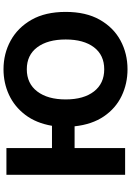

<svg xmlns="http://www.w3.org/2000/svg" viewBox="158 -908 764 1121"><g transform="rotate(-90 540.5 -348.0)"><path d="M696 14Q612 14 540 -20.5Q468 -55 421 -124Q374 -193 363 -295H236V0H80V-693H236V-427H366Q382 -520 430 -583Q478 -646 547 -678Q616 -710 696 -710Q787 -710 863 -668.5Q939 -627 985 -546.5Q1031 -466 1031 -347Q1031 -229 985.5 -148.5Q940 -68 864 -27Q788 14 696 14ZM696 -122Q779 -122 824.5 -182Q870 -242 870 -347Q870 -452 824.5 -513Q779 -574 696 -574Q613 -574 566.5 -513Q520 -452 520 -347Q520 -242 566.5 -182Q613 -122 696 -122Z"/></g></svg>

Font: Ubuntu Sans ExtraBold
Style: Regular
Weight: 800
Designer: Dalton Maag Ltd
Foundry: Dalton Maag Ltd
Version: Version 1.006; ttfautohint (v1.8.4.7-5d5b)